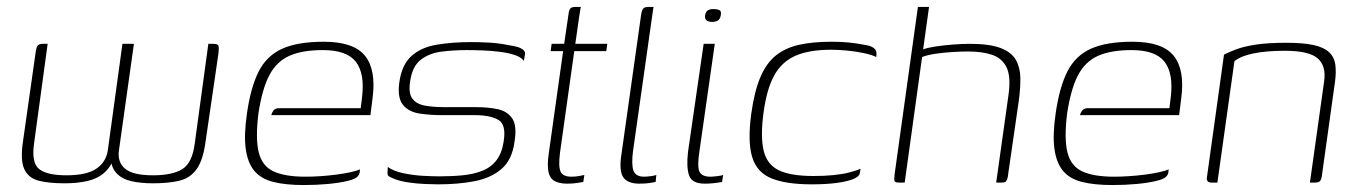

<svg xmlns="http://www.w3.org/2000/svg" viewBox="-20 -525 3908 552"><path d="M166 2Q120 2 91 -5.5Q62 -13 50 -38.5Q38 -64 46 -118L82 -371Q84 -388 88 -393.5Q92 -399 103 -399H117L78 -113Q70 -57 92.5 -39Q115 -21 171 -21Q229 -21 257 -40Q285 -59 290 -93L332 -399H365L322 -93Q317 -59 339.5 -40Q362 -21 420 -21Q476 -21 504.5 -39Q533 -57 540 -113L579 -399H593Q606 -399 608 -393.5Q610 -388 608 -371L571 -118Q564 -65 545.5 -39Q527 -13 496 -5.5Q465 2 419 2Q385 2 358 -4Q331 -10 315 -27Q299 -44 298 -74L308 -75Q300 -46 280 -28.5Q260 -11 231 -4.5Q202 2 166 2Z M853 7Q801 7 765.5 -2Q730 -11 711 -34Q692 -57 686.5 -97Q681 -137 690 -199Q701 -275 724 -320Q747 -365 791.5 -385Q836 -405 911 -405Q997 -405 1029.5 -364.5Q1062 -324 1051 -242L1045 -194H760Q762 -202 767 -208Q772 -214 783 -214H1017L1021 -246Q1029 -314 1003 -347.5Q977 -381 908 -381Q850 -381 813 -365Q776 -349 755 -310Q734 -271 723 -199Q714 -126 724 -86.5Q734 -47 767 -32Q800 -17 858 -17Q878 -17 901 -18.5Q924 -20 947 -23Q970 -26 988 -30Q1006 -34 1015 -38L1014 -29Q1013 -22 1006.5 -16Q1000 -10 980 -5Q955 1 922 4Q889 7 853 7Z M1240 5Q1226 5 1201.5 4Q1177 3 1151 -1Q1125 -5 1106 -14Q1099 -17 1096.5 -19.5Q1094 -22 1094 -28.5Q1094 -35 1095 -45Q1111 -33 1139.5 -27Q1168 -21 1196.5 -19.5Q1225 -18 1242 -18Q1279 -18 1310 -21Q1341 -24 1366.5 -34Q1392 -44 1407.5 -64.5Q1423 -85 1428 -118Q1436 -167 1412.5 -180.5Q1389 -194 1344 -194H1249Q1217 -194 1186.5 -198.5Q1156 -203 1139 -223Q1122 -243 1128 -288Q1135 -339 1163 -364Q1191 -389 1235.5 -396.5Q1280 -404 1336 -404Q1357 -404 1386 -402.5Q1415 -401 1443 -395Q1459 -393 1469.5 -389.5Q1480 -386 1485.5 -380.5Q1491 -375 1489 -367L1486 -350Q1478 -361 1459.5 -367Q1441 -373 1417.5 -376Q1394 -379 1369 -380Q1344 -381 1322 -381Q1284 -381 1249 -376.5Q1214 -372 1189.5 -353Q1165 -334 1159 -290Q1154 -257 1165.5 -241.5Q1177 -226 1201 -221.5Q1225 -217 1256 -217H1347Q1384 -217 1411.5 -211Q1439 -205 1453 -184Q1467 -163 1459 -116Q1452 -65 1421.5 -39Q1391 -13 1344 -4Q1297 5 1240 5Z M1611 3Q1588 3 1574.5 -4.5Q1561 -12 1557 -30Q1553 -48 1557 -79L1599 -378H1563L1566 -399H1602L1614 -481Q1615 -492 1617.5 -497Q1620 -502 1624 -503.5Q1628 -505 1633 -505H1650Q1650 -505 1648.5 -498Q1647 -491 1645 -476L1634 -399H1726L1723 -378H1631L1590 -86Q1585 -47 1591.5 -32Q1598 -17 1623 -17Q1635 -17 1645.5 -19Q1656 -21 1660 -22L1657 -2Q1652 -1 1639.5 1Q1627 3 1611 3Z M1818 3Q1784 3 1771.5 -16Q1759 -35 1767 -84L1823 -481Q1824 -489 1826 -494.5Q1828 -500 1832 -502.5Q1836 -505 1844 -505H1859Q1859 -505 1857.5 -496.5Q1856 -488 1854 -472L1800 -91Q1795 -53 1801 -35Q1807 -17 1832 -17Q1838 -17 1850.5 -18.5Q1863 -20 1867 -22L1865 -2Q1860 -1 1848.5 1Q1837 3 1818 3Z M2006 3Q1969 3 1961 -21Q1953 -45 1958 -88L2003 -399H2035L1991 -91Q1984 -46 1991 -31.5Q1998 -17 2022 -17Q2028 -17 2041.5 -18.5Q2055 -20 2059 -22L2056 -2Q2052 -1 2045 0Q2038 1 2028 2Q2018 3 2006 3ZM2028 -462Q2019 -462 2012.5 -465.5Q2006 -469 2007 -480Q2009 -492 2015.5 -495.5Q2022 -499 2031 -499Q2041 -499 2048 -496Q2055 -493 2052 -480Q2050 -469 2043 -465.5Q2036 -462 2028 -462Z M2313 5Q2241 5 2198.5 -12Q2156 -29 2142.5 -73.5Q2129 -118 2140 -199Q2149 -263 2166 -303Q2183 -343 2210 -365Q2237 -387 2276.5 -396Q2316 -405 2371 -405Q2397 -405 2418.5 -403Q2440 -401 2466 -396Q2480 -394 2488 -389.5Q2496 -385 2498.5 -379Q2501 -373 2499 -361Q2488 -367 2465 -372Q2442 -377 2416.5 -379.5Q2391 -382 2370 -382Q2306 -382 2266.5 -364.5Q2227 -347 2205.5 -307.5Q2184 -268 2175 -200Q2166 -132 2175.5 -92Q2185 -52 2219 -35.5Q2253 -19 2319 -19Q2350 -19 2375.5 -21.5Q2401 -24 2421 -29Q2441 -34 2454 -40L2452 -27Q2450 -17 2432.5 -10Q2415 -3 2385 1Q2355 5 2313 5Z M2566 0Q2554 0 2552 -4Q2550 -8 2552 -24L2619 -505H2651L2634 -383Q2647 -388 2670.5 -391.5Q2694 -395 2720.5 -397Q2747 -399 2768 -399Q2825 -399 2856.5 -387Q2888 -375 2900.5 -353Q2913 -331 2913.5 -301.5Q2914 -272 2909 -235L2879 -28Q2878 -16 2875.5 -9.5Q2873 -3 2869.5 -1.5Q2866 0 2857 0H2844L2879 -249Q2887 -303 2874.5 -330Q2862 -357 2833.5 -367Q2805 -377 2763 -377Q2745 -377 2719.5 -375.5Q2694 -374 2670 -370.5Q2646 -367 2631 -361L2581 0Z M3178 7Q3126 7 3090.5 -2Q3055 -11 3036 -34Q3017 -57 3011.5 -97Q3006 -137 3015 -199Q3026 -275 3049 -320Q3072 -365 3116.5 -385Q3161 -405 3236 -405Q3322 -405 3354.5 -364.5Q3387 -324 3376 -242L3370 -194H3085Q3087 -202 3092 -208Q3097 -214 3108 -214H3342L3346 -246Q3354 -314 3328 -347.5Q3302 -381 3233 -381Q3175 -381 3138 -365Q3101 -349 3080 -310Q3059 -271 3048 -199Q3039 -126 3049 -86.5Q3059 -47 3092 -32Q3125 -17 3183 -17Q3203 -17 3226 -18.5Q3249 -20 3272 -23Q3295 -26 3313 -30Q3331 -34 3340 -38L3339 -29Q3338 -22 3331.5 -16Q3325 -10 3305 -5Q3280 1 3247 4Q3214 7 3178 7Z M3464 0Q3447 0 3450 -16L3499 -368Q3515 -376 3535 -383.5Q3555 -391 3589 -396.5Q3623 -402 3679 -402Q3727 -402 3756.5 -395.5Q3786 -389 3801 -375Q3816 -361 3819 -339.5Q3822 -318 3818 -289L3780 -17Q3779 -12 3777 -7.5Q3775 -3 3770.5 -1.5Q3766 0 3759 0H3746L3787 -292Q3793 -336 3768 -357.5Q3743 -379 3674 -379Q3621 -379 3584 -371.5Q3547 -364 3529 -349L3480 0Z"/></svg>

Font: Genos Thin ExtraLight
Style: Italic
Weight: 250
Italic angle: -8°
Version: Version 1.010